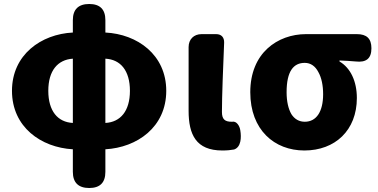

<svg xmlns="http://www.w3.org/2000/svg" viewBox="-20 -740 1894 962"><path d="M255 -168C234 -195 222 -234 222 -285C222 -386 269 -441 345 -446V-285V-124C307 -126 276 -141 255 -168ZM345 105V121C345 175 373 202 427 202C481 202 508 175 508 121V105V8C667 -1 813 -103 813 -285C813 -466 668 -569 508 -577V-639C508 -693 481 -720 427 -720C373 -720 345 -693 345 -639V-577C186 -569 40 -466 40 -285C40 -103 186 -1 345 8ZM598 -402C619 -375 631 -336 631 -285C631 -183 583 -128 508 -124V-285V-446C546 -444 577 -429 598 -402Z M925 -377V-185C925 -66 962 14 1094 14C1118 14 1137 12 1153 9C1188 -3 1190 -51 1184 -87C1181 -109 1165 -135 1143 -130C1142 -130 1142 -130 1141 -130C1108 -130 1092 -141 1092 -179C1092 -259 1098 -403 1103 -526C1104 -553 1089 -569 1063 -569H1015H990C951 -569 925 -543 925 -504Z M1320 -497C1268 -449 1234 -376 1234 -278C1234 -89 1355 14 1505 14C1659 14 1768 -87 1768 -249C1768 -333 1736 -400 1681 -432V-437C1711 -436 1737 -434 1762 -432C1814 -426 1841 -446 1841 -498C1841 -547 1817 -569 1768 -569H1677H1513C1442 -569 1372 -545 1320 -497ZM1440 -168C1425 -194 1416 -231 1416 -278C1416 -384 1451 -425 1507 -425C1537 -425 1560 -408 1575 -379C1591 -351 1599 -312 1599 -268C1599 -180 1565 -130 1507 -130C1479 -130 1456 -143 1440 -168Z"/></svg>

Font: GenSenRounded2 TW H
Style: Regular
Weight: 900
Version: Version 2.100;PS 2.1;hotconv 16.6.51;makeotf.lib2.5.65220 DE